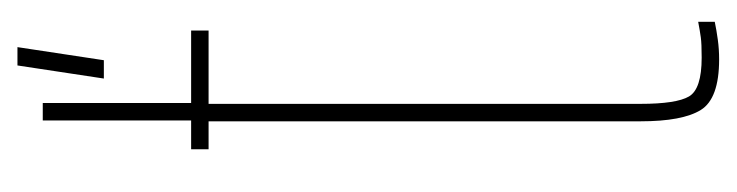

<svg xmlns="http://www.w3.org/2000/svg" viewBox="-332 -507 844 220"><g transform="rotate(-90 90.0 -397.0)"><path d="M132 5Q87 5 74 -16Q61 -37 61 -85V-580H29V-600H62V-770H82V-600H165V-580H81V-85Q81 -44 89.5 -29.5Q98 -15 134 -15Q150 -15 157.2 -16Q164.5 -17 175 -19V0Q165.5 2 154.5 3.5Q143.5 5 132 5ZM110 -700 125 -799H146L131 -700Z"/></g></svg>

Font: Big Shoulders Display Thin Thin
Style: Regular
Weight: 250
Version: Version 2.002